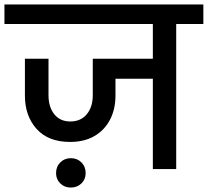

<svg xmlns="http://www.w3.org/2000/svg" viewBox="-44 -760 934 863"><path d="M271 -122Q173 -122 120.5 -180.5Q68 -239 68 -330V-496H174V-332Q174 -279 200 -246.5Q226 -214 272 -214Q319 -214 346 -246.5Q373 -279 373 -332V-496H643V-652H-24V-740H870V-652H748V0H643V-406H475V-330Q475 -269 450.5 -222Q426 -175 380.5 -148.5Q335 -122 271 -122ZM274 83Q246 83 227 64.5Q208 46 208 18Q208 -11 227 -30Q246 -49 274 -49Q303 -49 322 -30Q341 -11 341 18Q341 46 322 64.5Q303 83 274 83Z"/></svg>

Font: Poppins Medium
Style: Regular
Weight: 500
Designer: Ninad Kale (Devanagari), Jonny Pinhorn (Latin)
Version: Version 5.002